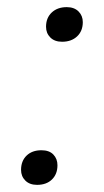

<svg xmlns="http://www.w3.org/2000/svg" viewBox="-20 -512 291 538"><path d="M154 -395Q133 -395 121 -407Q109 -419 109 -437Q109 -462 125 -477Q141 -492 167 -492Q188 -492 200 -480Q212 -468 212 -450Q212 -425 196 -410Q180 -395 154 -395ZM84 6Q63 6 51 -6Q39 -18 39 -36Q39 -61 54.5 -76Q70 -91 96 -91Q118 -91 129.5 -79Q141 -67 141 -49Q141 -24 125.5 -9Q110 6 84 6Z"/></svg>

Font: Gantari
Style: Italic
Weight: 400
Italic angle: -10°
Designer: Anugrah Pasau
Foundry: Lafontype
Version: Version 1.000; ttfautohint (v1.8.3)